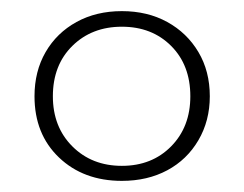

<svg xmlns="http://www.w3.org/2000/svg" viewBox="-20 -783 438 345"><path d="M199 -763Q245 -763 280.5 -743.5Q316 -724 336.5 -689.5Q357 -655 357 -610Q357 -566 336.5 -531Q316 -496 280.5 -477Q245 -458 199 -458Q130 -458 86 -500Q42 -542 42 -610Q42 -655 62 -689.5Q82 -724 117.5 -743.5Q153 -763 199 -763ZM199 -735Q145 -735 110 -700.5Q75 -666 75 -610Q75 -555 110 -520Q145 -485 199 -485Q253 -485 287.5 -520Q322 -555 322 -610Q322 -666 287.5 -700.5Q253 -735 199 -735Z"/></svg>

Font: Alexandria ExtraLight
Style: Regular
Weight: 250
Designer: Mohamed Gaber
Foundry: Kief Type Foundry
Version: Version 5.100